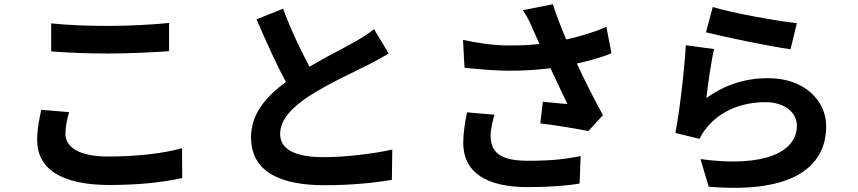

<svg xmlns="http://www.w3.org/2000/svg" viewBox="-20 -834 4040 904"><path d="M221 -592C302 -586 387 -582 491 -582C585 -582 707 -588 776 -593V-726C701 -718 588 -712 490 -712C386 -712 294 -716 221 -724V-592ZM174 -317C167 -280 155 -232 155 -174C155 -39 269 37 495 37C634 37 752 24 838 4L837 -136C750 -112 624 -97 490 -97C348 -97 288 -143 288 -205C288 -239 296 -270 305 -306L174 -317Z M1741 -697C1715 -675 1687 -658 1650 -637C1603 -610 1517 -567 1437 -520C1397 -596 1350 -691 1313 -793L1188 -743C1233 -638 1281 -532 1326 -448C1231 -378 1162 -297 1162 -188C1162 -18 1311 38 1508 38C1637 38 1741 27 1825 13L1827 -130C1739 -110 1606 -94 1504 -94C1367 -94 1299 -132 1299 -203C1299 -271 1354 -328 1436 -382C1526 -440 1650 -497 1712 -528C1748 -547 1779 -563 1810 -582Z M2179 -305C2169 -258 2161 -204 2161 -162C2161 -24 2267 47 2465 47C2568 47 2655 40 2709 30L2714 -99C2643 -86 2588 -77 2465 -77C2326 -77 2290 -124 2290 -196C2290 -225 2300 -267 2308 -294ZM2835 -708C2783 -684 2716 -664 2646 -648C2622 -705 2601 -757 2583 -814L2442 -786C2464 -752 2474 -732 2491 -692L2520 -627C2473 -621 2428 -620 2372 -620C2299 -620 2222 -633 2160 -646L2167 -515C2219 -509 2313 -501 2377 -501C2445 -501 2513 -505 2572 -513C2599 -453 2630 -390 2652 -344C2623 -346 2567 -352 2536 -355L2524 -253C2598 -244 2696 -228 2750 -217L2819 -292C2778 -366 2732 -457 2696 -535C2757 -548 2815 -565 2859 -583Z M3304 -682C3381 -662 3602 -616 3702 -602L3732 -725C3645 -734 3430 -772 3336 -801ZM3342 -603 3209 -621C3202 -498 3179 -305 3160 -208L3274 -180C3283 -200 3293 -216 3311 -237C3373 -312 3473 -353 3584 -353C3671 -353 3732 -307 3732 -242C3732 -117 3575 -44 3278 -85L3317 45C3727 80 3870 -59 3870 -240C3870 -359 3769 -466 3596 -466C3493 -466 3395 -437 3306 -372C3312 -429 3329 -548 3342 -603Z"/></svg>

Font: Noto Sans T Chinese Bold
Style: Bold
Weight: 700
Designer: Ryoko NISHIZUKA (kana & ideographs); Paul D. Hunt (Latin, Greek & Cyrillic); Wenlong ZHANG (bopomofo); Sandoll Communica
Foundry: Adobe Systems Incorporated
Version: Version 1.000;PS 1;hotconv 1.0.78;makeotf.lib2.5.61930